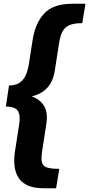

<svg xmlns="http://www.w3.org/2000/svg" viewBox="-20 -886 474 1020"><path d="M210 114Q117 114 80.5 61.5Q44 9 61 -91L81 -220Q90 -268 76.5 -294Q63 -320 11 -320L28 -432Q64 -432 85.5 -447.5Q107 -463 117.5 -488Q128 -513 133 -543L153 -672Q167 -763 215 -814.5Q263 -866 364 -866H434L417 -763Q374 -763 349 -752.5Q324 -742 311.5 -717.5Q299 -693 293 -652L272 -516Q263 -453 230.5 -419Q198 -385 148 -374Q191 -360 213.5 -324Q236 -288 226 -226L205 -90Q198 -49 202 -27Q206 -5 227.5 3Q249 11 295 11L278 114Z"/></svg>

Font: Bitter ExtraBold
Style: Italic
Weight: 800
Italic angle: -9°
Designer: Sol Matas, and Bitter project Authors
Foundry: Sol Matas
Version: Version 2.001